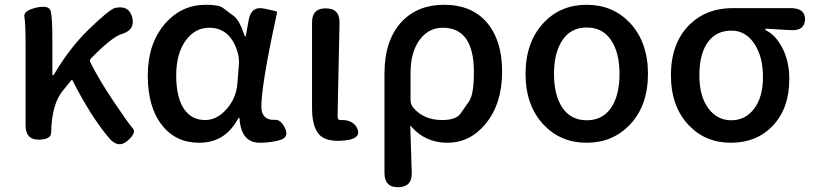

<svg xmlns="http://www.w3.org/2000/svg" viewBox="-20 -584 3402 803"><path d="M513 5Q474 39 435 -8Q360 -97 283 -248Q281 -252 278 -248L243 -205Q196 -148 194 -30Q194 0 141 0Q87 0 87 -60V-394Q87 -488 82 -513.5Q77 -539 131 -552Q185 -564 192 -537.5Q199 -511 199 -419V-274Q199 -269 201.5 -269Q204 -269 211 -281Q273 -385 351 -461Q439 -546 462 -551Q520 -563 533 -511Q546 -459 490 -442Q447 -429 360 -339Q353 -332 358 -323Q395 -249 457 -157Q519 -65 535.5 -47Q552 -29 513 5Z M813 13Q715 13 658 -60Q598 -135 598 -268.5Q598 -402 671 -486Q740 -564 840 -564Q894 -564 911 -552Q935 -534 959 -516Q981 -499 1001 -441Q1004 -431 1006 -431Q1008 -431 1009 -439L1020 -500Q1031 -560 1085 -548Q1140 -537 1139 -534Q1138 -529 1132 -500Q1073 -226 1073 -136Q1073 -109 1088 -95Q1103 -81 1129 -83Q1155 -85 1173 -46Q1190 -7 1146 3L1134 6Q1101 13 1067 13Q989 13 982 -86Q982 -92 980 -92Q978 -92 971 -80Q918 13 813 13ZM838 -82Q887 -82 927.5 -127.5Q968 -173 973 -236L979 -313Q981 -337 975 -361Q945 -468 855 -468Q798 -468 760 -419Q717 -364 717 -269Q717 -178 748.5 -130Q780 -82 838 -82Z M1311 -26Q1285 -60 1285 -133V-490Q1285 -550 1343 -549Q1401 -549 1400 -489L1393 -156Q1392 -126 1392 -96Q1392 -81 1405 -82Q1458 -84 1475 -45Q1491 -5 1426 3Q1340 13 1311 -26Z M1646 199Q1588 200 1588 140V-276Q1588 -416 1660 -493Q1727 -564 1837 -564Q1953 -564 2016.5 -489.5Q2080 -415 2080 -284Q2080 -149 2010 -65Q1945 13 1851.5 13Q1758 13 1699 -56Q1696 -60 1696 -55L1702 138Q1704 198 1646 199ZM1830 -82Q1887 -82 1906 -109Q1923 -134 1941 -159Q1962 -188 1962 -282Q1962 -468 1832 -468Q1774 -468 1737 -420Q1697 -368 1697 -279V-166Q1697 -147 1709 -133Q1752 -82 1830 -82Z M2254 -62Q2178 -142 2178 -275Q2178 -408 2254 -489Q2325 -564 2433.5 -564Q2542 -564 2614 -489Q2690 -408 2690 -275Q2690 -142 2614 -62Q2542 13 2433.5 13Q2325 13 2254 -62ZM2332.5 -133Q2368 -81 2434 -81Q2500 -81 2535.5 -133Q2571 -185 2571 -274.5Q2571 -364 2535.5 -416.5Q2500 -469 2434 -469Q2368 -469 2332.5 -416.5Q2297 -364 2297 -274.5Q2297 -185 2332.5 -133Z M2861 -60Q2786 -138 2786 -269Q2786 -405 2865 -482Q2935 -550 3043 -550H3287Q3348 -550 3347 -502Q3345 -454 3285 -458L3185 -464Q3180 -464 3180 -461.5Q3180 -459 3191 -453Q3228 -432 3254.5 -378.5Q3281 -325 3281 -253Q3281 -130 3211 -57Q3144 13 3037 13Q2930 13 2861 -60ZM3137 -398Q3100 -456 3039 -456Q2978 -456 2943 -411Q2905 -362 2905 -269Q2905 -182 2942 -131.5Q2979 -81 3038.5 -81Q3098 -81 3134.5 -130Q3171 -179 3171 -261.5Q3171 -344 3137 -398Z"/></svg>

Font: Resource Han Rounded JP Medium
Style: Regular
Weight: 500
Designer: Cyano Hao (round all glyphs); Ryoko NISHIZUKA 西塚涼子 (kana, bopomofo & ideographs); Paul D. Hunt (Latin, Greek & Cyrillic)
Foundry: Cyano Hao
Version: 0.990